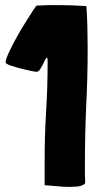

<svg xmlns="http://www.w3.org/2000/svg" viewBox="-20 -734 406 754"><path d="M313.5 -52.7Q313.5 -71.3 313.5 -87.9Q313.5 -203.1 318.4 -315.4Q324.2 -426.8 324.2 -542Q324.2 -584 323.2 -626Q322.3 -667 319.3 -710Q292 -711.9 265.6 -712.9Q240.2 -713.9 213.9 -713.9Q191.4 -713.9 168.9 -713.9Q146.5 -712.9 123 -711.9Q121.1 -710 111.3 -695.3Q101.6 -680.7 88.9 -660.2Q76.2 -638.7 60.5 -614.3Q45.9 -588.9 33.2 -565.4Q21.5 -541 11.7 -521.5Q2.9 -501 2 -489.3Q2 -484.4 18.6 -477.5Q36.1 -471.7 57.6 -465.8Q80.1 -460 98.6 -456.1Q118.2 -452.1 123 -452.1Q130.9 -452.1 136.7 -460.9Q142.6 -469.7 148.4 -480.5Q153.3 -491.2 157.2 -499Q161.1 -507.8 166 -506.8Q167 -502 167 -498Q167 -494.1 167 -489.3Q167 -391.6 161.1 -296.9Q155.3 -202.1 155.3 -105.5Q155.3 -72.3 155.3 -7.8Q155.3 -7.8 155.3 -6.8Q174.8 -4.9 201.2 -2.9Q227.5 0 252.9 0Q261.7 0 273.4 -1Q284.2 -1 293 -2.9Q301.8 -4.9 307.6 -8.8Q314.5 -11.7 314.5 -17.6Q313.5 -35.2 313.5 -52.7Z"/></svg>

Font: Londrina Solid
Style: NNS
Weight: 400
Designer: Marcelo Magalhaes
Version: Version 1.002